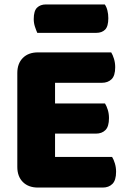

<svg xmlns="http://www.w3.org/2000/svg" viewBox="-20 -842 581 865"><path d="M58 -513Q58 -556 83 -581Q108 -606 151 -606H481Q488 -595 493.5 -577Q499 -559 499 -539Q499 -501 482.5 -485Q466 -469 439 -469H228V-376H453Q460 -365 465.5 -347.5Q471 -330 471 -310Q471 -272 455 -256Q439 -240 412 -240H228V-135H485Q492 -124 497.5 -106Q503 -88 503 -68Q503 -30 486.5 -13.5Q470 3 443 3H151Q108 3 83 -22Q58 -47 58 -90ZM148 -694Q143 -705 137.5 -721.5Q132 -738 132 -756Q132 -793 147 -807.5Q162 -822 187 -822H452Q460 -811 464 -794.5Q468 -778 468 -760Q468 -723 453.5 -708.5Q439 -694 414 -694Z"/></svg>

Font: BALOOCHETTANREGULAR
Style: Book
Weight: 400
Designer: Maithili Shingre and Ek Type
Foundry: Ek Type
Version: Version 1.100;PS 1.000;hotconv 1.0.88;makeotf.lib2.5.647800;